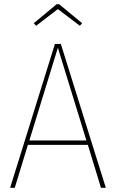

<svg xmlns="http://www.w3.org/2000/svg" viewBox="-20 -889 549 909"><path d="M458 0 396 -203H112L50 0H28L240 -681H268L481 0ZM119 -224H389L254 -663ZM151 -767 140 -779 248 -869H260L369 -779L358 -767L254 -846Z"/></svg>

Font: Fira Sans Condensed Thin
Style: Regular
Weight: 250
Width: 3
Designer: Carrois Corporate & Edenspiekermann AG
Foundry: Carrois Corporate GbR & Edenspiekermann AG
Version: Version 4.203